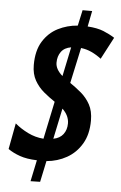

<svg xmlns="http://www.w3.org/2000/svg" viewBox="-56 -799 566 898"><g transform="rotate(5 226.5 -350.0)"><path d="M122.1 59.1 143.1 -41Q95.2 -42.5 62.7 -54Q30.3 -65.4 6.8 -82L29.8 -204.1Q56.2 -181.6 91.1 -164.3Q126 -147 165 -144L202.1 -320.8Q176.3 -337.9 150.1 -359.6Q124 -381.3 106.9 -411.4Q89.8 -441.4 89.8 -483.9Q89.8 -551.3 116.5 -594.5Q143.1 -637.7 186.3 -659.7Q229.5 -681.6 278.8 -685.1L294.9 -758.8H339.8L325.2 -685.1Q371.1 -682.1 400.4 -670.2Q429.7 -658.2 453.1 -643.1L398.9 -540Q376.5 -557.1 352.8 -568.1Q329.1 -579.1 303.2 -582L267.1 -415Q294.4 -396.5 320.1 -374.8Q345.7 -353 362.3 -322.8Q378.9 -292.5 378.9 -248Q378.9 -183.1 352.5 -138.7Q326.2 -94.2 283 -69.8Q239.7 -45.4 188 -41L167 58.1ZM228 -443.8 256.8 -581.1Q225.6 -576.2 210.2 -555.2Q194.8 -534.2 194.8 -503.9Q194.8 -472.7 228 -443.8ZM210.9 -147.9Q241.7 -153.8 257.3 -174.6Q272.9 -195.3 272.9 -225.1Q272.9 -261.7 241.2 -292Z"/></g></svg>

Font: Open Sans Condensed
Style: Bold Italic
Weight: 700
Width: 3
Italic angle: -12°
Designer: Monotype Design Team
Foundry: Monotype Imaging Inc.
Version: Version 3.003; ttfautohint (v1.8.4)